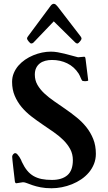

<svg xmlns="http://www.w3.org/2000/svg" viewBox="-20 -982 571 1015"><path d="M66.4 -13.2Q60.1 -13.2 58.6 -23.4Q53.2 -69.3 50.3 -94.7Q47.4 -120.1 46.1 -132.8Q44.9 -145.5 44.7 -149.2Q44.4 -152.8 44.4 -154.3Q44.4 -159.7 49.3 -166Q54.2 -172.4 61 -172.4Q65.9 -172.4 71.5 -166.5Q77.1 -160.6 82.3 -152.8Q87.4 -145 91.1 -137.2Q94.7 -129.4 95.7 -126Q108.4 -99.1 123.3 -80.8Q138.2 -62.5 157.2 -51.5Q176.3 -40.5 200.2 -35.6Q224.1 -30.8 254.9 -30.8Q307.1 -30.8 336.2 -55.7Q365.2 -80.6 365.2 -135.7Q365.2 -167.5 351.3 -193.4Q337.4 -219.2 314.9 -241.5Q292.5 -263.7 263.7 -283.7Q234.9 -303.7 204.6 -324.2Q174.3 -344.7 145.5 -366.9Q116.7 -389.2 94.2 -416Q71.8 -442.9 57.9 -475.6Q43.9 -508.3 43.9 -549.3Q43.9 -574.2 53 -595.7Q62 -617.2 77.1 -634.8Q92.3 -652.3 112.5 -666.3Q132.8 -680.2 155.8 -689.7Q178.7 -699.2 202.4 -704.1Q226.1 -709 248.5 -709Q266.6 -709 284.9 -705.8Q303.2 -702.6 321 -698.2Q338.9 -693.8 356.9 -688.7Q375 -683.6 392.6 -679.2L424.8 -682.1Q429.2 -682.1 430.4 -678.5Q431.6 -674.8 432.1 -671.9L446.3 -557.1Q446.3 -554.7 439.9 -553.7Q433.6 -552.7 430.2 -552.7Q427.2 -552.7 421.4 -553.5Q415.5 -554.2 414.6 -555.2Q413.1 -556.6 410.9 -561.3Q408.7 -565.9 406.2 -571.5Q403.8 -577.1 401.1 -583Q398.4 -588.9 395.5 -593.3Q372.1 -629.4 335.4 -647.2Q298.8 -665 254.9 -665Q235.8 -665 219.2 -660.6Q202.6 -656.2 190.4 -646.7Q178.2 -637.2 171.1 -622.6Q164.1 -607.9 164.1 -587.4Q164.1 -557.6 178 -533.4Q191.9 -509.3 214.6 -488Q237.3 -466.8 266.4 -446.8Q295.4 -426.8 325.4 -406Q355.5 -385.3 384.5 -361.8Q413.6 -338.4 436.3 -310.1Q459 -281.7 472.9 -247.1Q486.8 -212.4 486.8 -168.9Q486.8 -140.1 476.8 -115.2Q466.8 -90.3 449.7 -70.1Q432.6 -49.8 409.7 -34.2Q386.7 -18.6 360.6 -8.1Q334.5 2.4 306.9 7.8Q279.3 13.2 252.9 13.2Q219.7 13.2 195.1 8.3Q170.4 3.4 152.6 -2.7Q134.8 -8.8 122.6 -13.7Q110.4 -18.6 102.1 -18.6Q99.1 -18.6 97.7 -18.1ZM264.2 -869.1 156.7 -756.8Q154.3 -754.4 150.6 -753.2Q147 -752 145 -752Q142.6 -752 138.9 -755.1Q135.3 -758.3 131.6 -762.7Q127.9 -767.1 125.5 -771.2Q123 -775.4 123 -777.3Q123 -781.7 124.3 -784.2Q125.5 -786.6 128.4 -790.5L248 -951.7Q250.5 -955.6 255.1 -958.7Q259.8 -961.9 264.2 -961.9Q270 -961.9 275.4 -957.3Q280.8 -952.6 284.7 -947.3L405.8 -790Q411.1 -783.2 411.1 -777.3Q411.1 -775.4 408.7 -771.2Q406.2 -767.1 402.6 -762.7Q398.9 -758.3 395.3 -755.1Q391.6 -752 389.2 -752Q386.7 -752 383.8 -753.2Q380.9 -754.4 378.4 -756.8Z"/></svg>

Font: Cardo
Style: Bold
Weight: 700
Designer: David J. Perry
Foundry: David J. Perry
Version: Version 1.0011